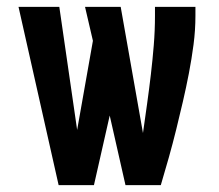

<svg xmlns="http://www.w3.org/2000/svg" viewBox="-20 -540 640 560"><path d="M151 0 34 -520H153L205 -161L251 -421L228 -520H332L397 -152Q403 -194 409 -237Q415 -280 420 -322.5Q425 -365 428.5 -408Q432 -451 432 -494V-520H550V-494Q550 -452 544.5 -410Q539 -368 531 -326.5Q523 -285 513.5 -244Q504 -203 494 -162.5Q484 -122 472.5 -81Q461 -40 449 0H346L300 -203L254 0Z"/></svg>

Font: Iosevka Custom Extended
Style: Bold
Weight: 700
Width: 7
Monospace: yes
Designer: Belleve Invis
Foundry: Belleve Invis
Version: Version 11.2.4; ttfautohint (v1.8.4)